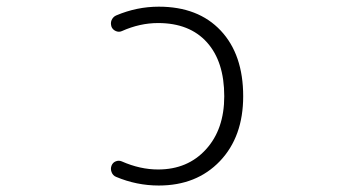

<svg xmlns="http://www.w3.org/2000/svg" viewBox="-20 -576 1040 584"><path d="M319.3 -72.3Q323.2 -82 332.5 -85.4Q341.8 -88.9 350.6 -85Q406.2 -60.5 460.9 -60.5Q550.8 -60.5 606.4 -121.6Q662.1 -182.6 662.1 -283.2Q662.1 -388.7 609.4 -447.3Q556.6 -505.9 460.9 -505.9Q405.3 -505.9 350.6 -481.4Q341.8 -477.5 332.5 -481.4Q323.2 -485.4 319.3 -494.1Q317.4 -500 317.4 -504.9Q317.4 -509.8 319.3 -514.6Q324.2 -525.4 334 -529.3Q396.5 -555.7 462.9 -555.7Q583 -555.7 651.4 -482.9Q719.7 -410.2 719.7 -283.2Q719.7 -160.2 648.9 -85.9Q578.1 -11.7 462.9 -11.7Q395.5 -11.7 333 -38.1Q323.2 -42 319.3 -52.7Q317.4 -57.6 317.4 -62.5Q317.4 -67.4 319.3 -72.3Z"/></svg>

Font: Rounded Mgen+ 2m light
Style: Regular
Weight: 200
Designer: [Source Han Sans]
Ryoko NISHIZUKA  (kana & ideographs); Paul D. Hunt (Latin, Greek & Cyrillic); Wenlong ZHANG  (bopomofo
Version: Version 1.059.20150602